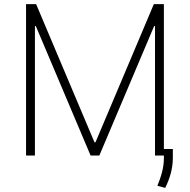

<svg xmlns="http://www.w3.org/2000/svg" viewBox="-20 -747 912 922"><path d="M105.1 -727.3V0H147.7V-621.8H152L415.1 0H457L720.2 -621.8H724.4V0H767V12.8C767 57.9 754.3 99.4 735.8 145.2L773.4 155.2C796.2 109 809.7 62.1 810 12.4V-31.6H767V-727.3H718.8L438.6 -63.9H433.6L153.4 -727.3Z"/></svg>

Font: Karasuma Gothic
Style: Thin
Weight: 200
Designer: Rasmus Andersson / Ryoko Ishizuka
Foundry: rsms
Version: Version 1.00